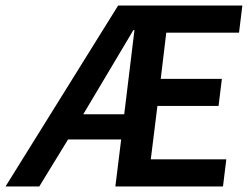

<svg xmlns="http://www.w3.org/2000/svg" viewBox="-23 -674 896 694"><path d="M459 -565H463L426 -261H278ZM522 -98 546 -291H767L779 -389H558L578 -556H841L853 -654H404L-3 0H119L223 -170H415L394 0H783L795 -98Z"/></svg>

Font: Falling Sky
Style: Obl
Weight: 400
Designer: Paul D. Hunt
Foundry: Adobe Systems Incorporated
Version: Version 1.02